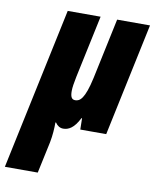

<svg xmlns="http://www.w3.org/2000/svg" viewBox="-153 -620 746 926"><g transform="rotate(10 220.5 -156.5)"><path d="M-65 240H96L129 86C136 50 138 16 138 -13H141C151 2 164 10 180 10C205 10 232 -3 258 -55H261L262 0H389L506 -553H345L282 -256C259 -151 236 -135 213 -135C195 -135 189 -149 189 -176C189 -194 193 -217 199 -247L264 -553H103Z"/></g></svg>

Font: Noto Sans UI Condensed Black
Style: Italic
Weight: 900
Width: 3
Italic angle: -192°
Designer: Monotype Design Team
Foundry: Monotype Imaging Inc.
Version: Version 1.901